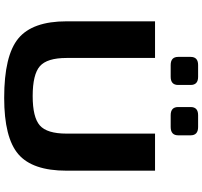

<svg xmlns="http://www.w3.org/2000/svg" viewBox="-44 -886 945 896"><g transform="rotate(90 428.0 -438.5)"><path d="M284 -891H339Q377 -891 377 -856V-798Q377 -763 339 -763H284Q246 -763 246 -798V-856Q246 -891 284 -891ZM518 -891H573Q612 -891 612 -856V-798Q612 -763 573 -763H518Q480 -763 480 -798V-856Q480 -891 518 -891ZM777 -690V-277Q777 -118 700 -52Q623 14 437 14Q240 14 160 -52Q80 -118 80 -277V-690H251V-277Q251 -186 289.5 -152.5Q328 -119 429 -119Q528 -119 566 -152.5Q604 -186 604 -277V-690Z"/></g></svg>

Font: Exo 2 Expanded
Style: Bold
Weight: 700
Width: 7
Designer: Natanael Gama
Version: Version 1.001;PS 001.001;hotconv 1.0.70;makeotf.lib2.5.58329